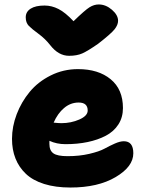

<svg xmlns="http://www.w3.org/2000/svg" viewBox="-20 -837 651 867"><path d="M425.8 -816.9Q457.5 -816.9 485.4 -793Q513.2 -769 513.2 -743.2Q513.2 -724.6 497.3 -704.6Q481.4 -684.6 422.9 -639.2Q376.5 -606.9 351.8 -595.9Q327.1 -585 292 -585Q244.1 -585 207 -632.8Q184.1 -662.1 154.1 -684.1Q124 -706.1 110.1 -720.2Q96.2 -734.4 96.2 -758.8Q96.2 -783.7 118.4 -797.9Q140.6 -812 181.2 -812Q213.4 -812 244.1 -796.4Q274.9 -780.8 312 -741.2Q363.8 -791.5 384.3 -804.2Q404.8 -816.9 425.8 -816.9ZM297.9 9.8Q230.5 9.8 179.2 -6.3Q127.9 -22.5 96.7 -52.2Q65.4 -82 49.8 -121.6Q34.2 -161.1 34.2 -210Q34.2 -265.6 55.4 -321.3Q76.7 -377 114.3 -422.4Q151.9 -467.8 209 -496.3Q266.1 -524.9 332 -524.9Q424.3 -524.9 479.7 -479.2Q535.2 -433.6 535.2 -349.1Q535.2 -307.1 514.6 -275.1Q494.1 -243.2 457.8 -224.1Q421.4 -205.1 375.7 -195.6Q330.1 -186 275.9 -186Q235.8 -186 203.1 -201.2V-187Q203.1 -157.2 221.2 -144.5Q239.3 -131.8 285.2 -131.8Q338.9 -131.8 383.5 -142.3Q428.2 -152.8 451.4 -165.5Q474.6 -178.2 498.3 -188.7Q522 -199.2 539.1 -199.2Q582 -199.2 582 -145Q582 -84.5 502.2 -37.4Q422.4 9.8 297.9 9.8ZM335 -374Q298.8 -374 269.5 -349.4Q240.2 -324.7 222.2 -283.2Q246.6 -280.8 256.8 -280.8Q300.8 -280.8 338.4 -297.4Q376 -314 376 -337.9Q376 -374 335 -374Z"/></svg>

Font: Shantell Sans Normal
Style: Regular
Weight: 800
Designer: Stephen Nixon, Anya Danilova, Shantell Martin
Foundry: Arrow Type
Version: Version 1.006;[559af2be0]